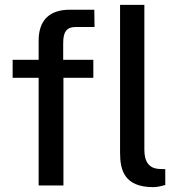

<svg xmlns="http://www.w3.org/2000/svg" viewBox="-20 -763 747 790"><path d="M611 7C625 7 644 3 660 -2V-67L632 -68C595 -71 574 -96 574 -146V-743H474V-135C474 -62 492 7 611 7ZM364 -517H240V-585C240 -630 252 -652 293 -652H369L368 -723H267C182 -723 139 -678 139 -596V-517H32V-443H139V0H241V-443H364Z"/></svg>

Font: United Sans Medium
Style: Regular
Weight: 500
Designer: Pablo Impallari, Rodrigo Fuenzalida (Modified by Dan O. Williams)
Version: Version 1.000;PS 001.000;hotconv 1.0.88;makeotf.lib2.5.64775